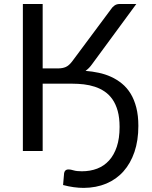

<svg xmlns="http://www.w3.org/2000/svg" viewBox="-20 -736 741 936"><path d="M428 -422Q414.5 -403 397 -390.5Q429.5 -388 461.2 -381.2Q493 -374.5 521.5 -361.5Q550 -348.5 574.5 -328.5Q599 -308.5 616.8 -279.5Q634.5 -250.5 644.5 -211.5Q654.5 -172.5 654.5 -122Q654.5 -51 635.5 4.8Q616.5 60.5 581.8 99.5Q547 138.5 498 159Q449 179.5 388.5 180Q340 180 287.5 166Q288.5 151.5 290 137.2Q291.5 123 292.5 108.5Q293.5 100.5 298.8 95.2Q304 90 315 90Q324 90 338.8 94.5Q353.5 99 379 99Q420 99 453.8 86Q487.5 73 511.8 46.2Q536 19.5 549.5 -21Q563 -61.5 563 -117Q563 -162 553.8 -195.2Q544.5 -228.5 528.2 -251.8Q512 -275 489.8 -290Q467.5 -305 442 -313.2Q416.5 -321.5 388.8 -324.8Q361 -328 333 -328H188V0H91.5V-716.5H188V-402.5H262.5Q285 -402.5 300.8 -409.5Q316.5 -416.5 332 -437L519.5 -689Q527 -701 537.8 -708.8Q548.5 -716.5 563 -716.5H644.5Z"/></svg>

Font: Lato
Style: Regular
Weight: 400
Designer: Lukasz Dziedzic with Adam Twardoch and Botio Nikoltchev
Foundry: tyPoland Lukasz Dziedzic
Version: Version 2.015; 2015-08-06; http://www.latofonts.com/